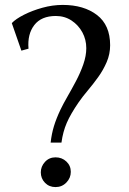

<svg xmlns="http://www.w3.org/2000/svg" viewBox="-20 -753 524 781"><path d="M186 -173Q190 -209 199.5 -240Q209 -271 226 -307Q237 -330 254 -359.5Q271 -389 289 -423Q307 -457 319 -491.5Q331 -526 331 -557Q331 -592 315 -621.5Q299 -651 271 -669.5Q243 -688 207 -688Q148 -688 119.5 -651Q91 -614 96 -555L67 -547L28 -659Q44 -676 77.5 -693Q111 -710 152.5 -721.5Q194 -733 235 -733Q321 -733 374.5 -692Q428 -651 428 -569Q428 -533 414 -500.5Q400 -468 379.5 -439.5Q359 -411 337.5 -385.5Q316 -360 300 -337Q267 -289 251.5 -253Q236 -217 230 -173ZM206 8Q180 8 163 -9.5Q146 -27 146 -52Q146 -76 163 -94.5Q180 -113 206 -113Q232 -113 250 -96Q268 -79 268 -54Q268 -29 250 -10.5Q232 8 206 8Z"/></svg>

Font: Joan
Style: Regular
Weight: 400
Designer: Paolo Biagini
Version: Version 1.001; ttfautohint (v1.8.4.7-5d5b);gftools[0.9.30]